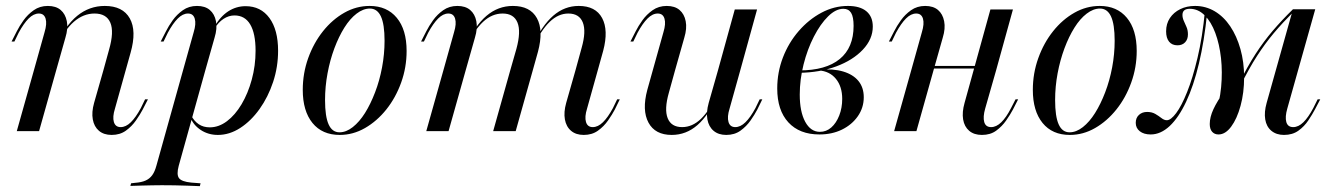

<svg xmlns="http://www.w3.org/2000/svg" viewBox="-20 -446 4530 653"><path d="M331.5 -206.5 350.8 -276.6Q368.5 -337.9 355.2 -369Q341.9 -400 301.6 -400Q263.7 -400 231.5 -372.2Q199.2 -344.4 169.4 -281.5V-287.9Q201.6 -358.9 242.7 -392.3Q283.9 -425.8 336.3 -425.8Q397.6 -425.8 421.4 -383.5Q445.2 -341.1 424.2 -266.9L407.3 -206.5ZM95.2 -206.5 131.5 -336.3Q140.3 -365.3 135.1 -382.7Q129.8 -400 112.1 -400Q94.4 -400 77.4 -383.1Q60.5 -366.1 43.5 -334.7L29 -304.8H19.4L37.1 -339.5Q46 -357.3 60.1 -377Q74.2 -396.8 94.8 -411.3Q115.3 -425.8 142.7 -425.8Q170.2 -425.8 186.3 -412.1Q202.4 -398.4 207.3 -373.8Q212.1 -349.2 202.4 -317.7L171 -206.5ZM37.1 0 95.2 -206.5H171L112.9 0ZM371 -76.6Q362.1 -48.4 367.3 -31Q372.6 -13.7 390.3 -13.7Q408.1 -13.7 425 -30.2Q441.9 -46.8 458.9 -78.2L473.4 -108.1H483.1L465.3 -73.4Q456.5 -56.5 442.3 -36.3Q428.2 -16.1 408.1 -1.6Q387.9 12.9 359.7 12.9Q333.1 12.9 316.5 -1.2Q300 -15.3 295.6 -39.9Q291.1 -64.5 300 -96L331.5 -206.5H407.3Z M815.3 -425Q866.9 -425 896.4 -384.7Q925.8 -344.4 925.8 -273.4Q925.8 -218.5 908.9 -167.3Q891.9 -116.1 862.9 -75.4Q833.9 -34.7 797.2 -10.9Q760.5 12.9 721 12.9Q688.7 12.9 663.3 -3.6Q637.9 -20.2 627.4 -46.8L629.8 -54Q640.3 -33.9 656 -23.4Q671.8 -12.9 693.5 -12.9Q724.2 -12.9 752 -33.9Q779.8 -54.8 801.6 -91.5Q823.4 -128.2 836.3 -175.4Q849.2 -222.6 849.2 -273.4Q849.2 -332.3 831 -362.9Q812.9 -393.5 777.4 -393.5Q758.1 -393.5 740.3 -381.9Q722.6 -370.2 710.5 -350L709.7 -355.6Q729 -389.5 756 -407.3Q783.1 -425 815.3 -425ZM602.4 -206.5 638.7 -336.3Q647.6 -365.3 642.3 -382.7Q637.1 -400 619.4 -400Q601.6 -400 584.7 -383.1Q567.7 -366.1 550.8 -334.7L536.3 -304.8H526.6L544.4 -339.5Q553.2 -357.3 567.3 -377Q581.5 -396.8 602 -411.3Q622.6 -425.8 650 -425.8Q677.4 -425.8 693.5 -412.1Q709.7 -398.4 714.5 -373.8Q719.4 -349.2 709.7 -317.7L678.2 -206.5ZM533.1 183.9Q514.5 183.9 497.2 184.3Q479.8 184.7 462.1 185.1Q444.4 185.5 423.4 186.3L425.8 177.4L439.5 175.8Q461.3 174.2 475 168.1Q488.7 162.1 497.6 150Q506.5 137.9 512.1 116.9L602.4 -206.5H678.2L587.9 117.7Q579.8 147.6 588.7 159.7Q597.6 171.8 630.6 175L662.1 177.4L659.7 187.1Q639.5 186.3 617.7 185.5Q596 184.7 573.8 184.3Q551.6 183.9 527.4 183.9H531.5Z M1135.5 12.9Q1075.8 12.9 1042.7 -27.8Q1009.7 -68.5 1009.7 -140.3Q1009.7 -196.8 1028.2 -248.4Q1046.8 -300 1078.6 -339.9Q1110.5 -379.8 1151.2 -402.8Q1191.9 -425.8 1237.1 -425.8Q1296 -425.8 1329.4 -385.5Q1362.9 -345.2 1362.9 -272.6Q1362.9 -216.9 1344.4 -165.3Q1325.8 -113.7 1294 -73.8Q1262.1 -33.9 1221.4 -10.5Q1180.6 12.9 1135.5 12.9ZM1134.7 4Q1157.3 4 1179.8 -13.7Q1202.4 -31.5 1221.4 -61.7Q1240.3 -91.9 1255.6 -131.9Q1271 -171.8 1279.4 -216.9Q1287.9 -262.1 1287.9 -307.3Q1287.9 -363.7 1275.4 -390.3Q1262.9 -416.9 1237.9 -416.9Q1215.3 -416.9 1192.7 -399.6Q1170.2 -382.3 1151.2 -352Q1132.3 -321.8 1117.3 -281.9Q1102.4 -241.9 1094 -196.8Q1085.5 -151.6 1085.5 -105.6Q1085.5 -50 1097.6 -23Q1109.7 4 1134.7 4Z M1715.3 -206.5 1736.3 -279.8Q1752.4 -338.7 1739.9 -369.4Q1727.4 -400 1689.5 -400Q1653.2 -400 1623 -371.8Q1592.7 -343.5 1562.1 -281.5V-287.9Q1595.2 -358.9 1634.7 -392.3Q1674.2 -425.8 1724.2 -425.8Q1783.1 -425.8 1806 -384.3Q1829 -342.7 1809.7 -270.2L1791.9 -206.5ZM1937.1 -206.5 1958.1 -283.1Q1974.2 -339.5 1962.1 -369.8Q1950 -400 1912.9 -400Q1879 -400 1849.6 -371.8Q1820.2 -343.5 1790.3 -281.5L1789.5 -287.9Q1823.4 -359.7 1861.7 -392.7Q1900 -425.8 1948.4 -425.8Q2005.6 -425.8 2027.8 -384.7Q2050 -343.5 2031.5 -273.4L2012.9 -206.5ZM1487.9 -206.5 1524.2 -336.3Q1533.1 -365.3 1527.8 -382.7Q1522.6 -400 1504.8 -400Q1487.1 -400 1470.2 -383.1Q1453.2 -366.1 1436.3 -334.7L1421.8 -304.8H1412.1L1429.8 -339.5Q1438.7 -357.3 1452.8 -377Q1466.9 -396.8 1487.5 -411.3Q1508.1 -425.8 1535.5 -425.8Q1562.9 -425.8 1579 -412.1Q1595.2 -398.4 1600 -373.8Q1604.8 -349.2 1595.2 -317.7L1563.7 -206.5ZM1429.8 0 1487.9 -206.5H1563.7L1505.6 0ZM1657.3 0 1715.3 -206.5H1791.9L1733.9 0ZM1976.6 -76.6Q1967.7 -48.4 1973 -31Q1978.2 -13.7 1996 -13.7Q2013.7 -13.7 2030.6 -30.2Q2047.6 -46.8 2064.5 -78.2L2079 -108.1H2087.9L2071 -73.4Q2062.1 -56.5 2048 -36.3Q2033.9 -16.1 2013.7 -1.6Q1993.5 12.9 1965.3 12.9Q1938.7 12.9 1922.2 -1.2Q1905.6 -15.3 1901.2 -39.9Q1896.8 -64.5 1905.6 -96L1937.1 -206.5H2012.9Z M2275.8 -206.5 2254.8 -130.6Q2238.7 -74.2 2250.8 -44Q2262.9 -13.7 2300 -13.7Q2334.7 -13.7 2364.1 -41.9Q2393.5 -70.2 2423.4 -131.5V-125.8Q2390.3 -54 2352 -20.6Q2313.7 12.9 2264.5 12.9Q2208.1 12.9 2185.5 -29Q2162.9 -71 2181.5 -140.3L2200 -206.5ZM2200 -206.5 2236.3 -336.3Q2245.2 -365.3 2239.9 -382.7Q2234.7 -400 2216.9 -400Q2199.2 -400 2182.3 -383.1Q2165.3 -366.1 2148.4 -334.7L2133.9 -304.8H2124.2L2141.9 -339.5Q2150.8 -357.3 2164.9 -377Q2179 -396.8 2199.6 -411.3Q2220.2 -425.8 2247.6 -425.8Q2275 -425.8 2291.1 -412.1Q2307.3 -398.4 2312.1 -373.8Q2316.9 -349.2 2307.3 -317.7L2275.8 -206.5ZM2421.8 -206.5 2479 -413.7H2554.8L2497.6 -206.5ZM2461.3 -76.6Q2452.4 -48.4 2457.7 -31Q2462.9 -13.7 2480.6 -13.7Q2498.4 -13.7 2515.3 -30.2Q2532.3 -46.8 2549.2 -78.2L2563.7 -108.1H2572.6L2555.6 -73.4Q2546.8 -56.5 2532.7 -36.3Q2518.5 -16.1 2498.4 -1.6Q2478.2 12.9 2450 12.9Q2423.4 12.9 2406.9 -1.2Q2390.3 -15.3 2385.9 -39.9Q2381.5 -64.5 2390.3 -96L2421.8 -206.5H2497.6Z M2766.9 11.3Q2699.2 11.3 2661.3 -29.8Q2623.4 -71 2623.4 -145.2Q2623.4 -200 2642.7 -250.4Q2662.1 -300.8 2696.4 -340.3Q2730.6 -379.8 2773.8 -402.8Q2816.9 -425.8 2863.7 -425.8Q2904.8 -425.8 2926.6 -407.7Q2948.4 -389.5 2948.4 -355.6Q2948.4 -312.9 2914.5 -277Q2880.6 -241.1 2824.2 -220.2Q2767.7 -199.2 2698.4 -198.4V-206.5Q2788.7 -206.5 2835.9 -245.2Q2883.1 -283.9 2883.1 -358.1Q2883.1 -388.7 2874.6 -402.4Q2866.1 -416.1 2848.4 -416.1Q2822.6 -416.1 2796.4 -390.3Q2770.2 -364.5 2748 -321.4Q2725.8 -278.2 2712.9 -226.6Q2700 -175 2700 -124.2Q2700 -66.1 2718.5 -31.9Q2737.1 2.4 2768.5 2.4Q2790.3 2.4 2807.3 -12.5Q2824.2 -27.4 2834.3 -53.2Q2844.4 -79 2844.4 -109.7Q2844.4 -151.6 2823 -177.8Q2801.6 -204 2764.5 -206.5L2766.1 -208.9Q2813.7 -212.9 2847.6 -202.8Q2881.5 -192.7 2899.6 -170.6Q2917.7 -148.4 2917.7 -115.3Q2917.7 -79.8 2897.6 -50.8Q2877.4 -21.8 2843.5 -5.2Q2809.7 11.3 2766.9 11.3Z M3079 -206.5 3115.3 -336.3Q3124.2 -365.3 3119 -382.7Q3113.7 -400 3096 -400Q3078.2 -400 3061.3 -383.1Q3044.4 -366.1 3027.4 -334.7L3012.9 -304.8H3003.2L3021 -339.5Q3029.8 -357.3 3044 -377Q3058.1 -396.8 3078.6 -411.3Q3099.2 -425.8 3126.6 -425.8Q3154 -425.8 3170.2 -412.1Q3186.3 -398.4 3191.1 -373.8Q3196 -349.2 3186.3 -317.7L3154.8 -206.5ZM3021 0 3079 -206.5H3154.8L3096.8 0ZM3120.2 -212.9 3122.6 -221.8H3334.7L3332.3 -212.9ZM3291.1 -206.5 3348.4 -413.7H3425L3367.7 -206.5ZM3330.6 -76.6Q3322.6 -48.4 3327.4 -31Q3332.3 -13.7 3350.8 -13.7Q3368.5 -13.7 3385.5 -30.2Q3402.4 -46.8 3418.5 -78.2L3433.9 -108.1H3442.7L3425 -73.4Q3416.1 -56.5 3402 -36.3Q3387.9 -16.1 3368.1 -1.6Q3348.4 12.9 3319.4 12.9Q3292.7 12.9 3276.2 -1.2Q3259.7 -15.3 3255.6 -39.9Q3251.6 -64.5 3260.5 -96L3291.1 -206.5H3367.7Z M3618.5 12.9Q3558.9 12.9 3525.8 -27.8Q3492.7 -68.5 3492.7 -140.3Q3492.7 -196.8 3511.3 -248.4Q3529.8 -300 3561.7 -339.9Q3593.5 -379.8 3634.3 -402.8Q3675 -425.8 3720.2 -425.8Q3779 -425.8 3812.5 -385.5Q3846 -345.2 3846 -272.6Q3846 -216.9 3827.4 -165.3Q3808.9 -113.7 3777 -73.8Q3745.2 -33.9 3704.4 -10.5Q3663.7 12.9 3618.5 12.9ZM3617.7 4Q3640.3 4 3662.9 -13.7Q3685.5 -31.5 3704.4 -61.7Q3723.4 -91.9 3738.7 -131.9Q3754 -171.8 3762.5 -216.9Q3771 -262.1 3771 -307.3Q3771 -363.7 3758.5 -390.3Q3746 -416.9 3721 -416.9Q3698.4 -416.9 3675.8 -399.6Q3653.2 -382.3 3634.3 -352Q3615.3 -321.8 3600.4 -281.9Q3585.5 -241.9 3577 -196.8Q3568.5 -151.6 3568.5 -105.6Q3568.5 -50 3580.6 -23Q3592.7 4 3617.7 4Z M4124.2 11.3Q4110.5 11.3 4102.4 2Q4094.4 -7.3 4094.4 -24.2Q4094.4 -47.6 4106.9 -74.6Q4119.4 -101.6 4144.4 -136.3L4167.7 -118.5L4111.3 -50Q4128.2 -98.4 4133.1 -149.6Q4137.9 -200.8 4132.7 -248.4Q4127.4 -296 4113.3 -333.9Q4099.2 -371.8 4077 -394Q4054.8 -416.1 4026.6 -416.1Q4001.6 -416.1 4001.6 -395.2Q4001.6 -385.5 4006 -375.4Q4010.5 -365.3 4015.3 -354.4Q4020.2 -343.5 4020.2 -329Q4020.2 -312.1 4010.5 -302Q4000.8 -291.9 3984.7 -291.9Q3966.1 -291.9 3956 -304.4Q3946 -316.9 3946 -339.5Q3946 -365.3 3958.9 -384.7Q3971.8 -404 3994 -414.9Q4016.1 -425.8 4044.4 -425.8Q4080.6 -425.8 4111.3 -407.7Q4141.9 -389.5 4164.1 -356.5Q4186.3 -323.4 4198.8 -279Q4211.3 -234.7 4211.3 -183.1Q4211.3 -130.6 4199.2 -86.3Q4187.1 -41.9 4167.3 -15.3Q4147.6 11.3 4124.2 11.3ZM3893.5 11.3Q3870.2 11.3 3856.5 0.4Q3842.7 -10.5 3842.7 -28.2Q3842.7 -45.2 3853.6 -55.2Q3864.5 -65.3 3881.5 -65.3Q3897.6 -65.3 3909.3 -58.5Q3921 -51.6 3930.2 -44.4Q3939.5 -37.1 3948.4 -37.1Q3962.1 -37.1 3980.2 -61.3Q3998.4 -85.5 4017.3 -132.7Q4036.3 -179.8 4052.8 -249.2Q4069.4 -318.5 4078.2 -409.7L4085.5 -401.6Q4075.8 -306.5 4057.7 -230.2Q4039.5 -154 4014.1 -100Q3988.7 -46 3958.1 -17.3Q3927.4 11.3 3893.5 11.3ZM4198.4 -154 4191.9 -158.1Q4222.6 -220.2 4250.4 -262.9Q4278.2 -305.6 4308.5 -341.1Q4338.7 -376.6 4377.4 -414.5L4379.8 -406.5Q4341.9 -368.5 4312.1 -333.1Q4282.3 -297.6 4255.2 -255.6Q4228.2 -213.7 4198.4 -154ZM4358.1 -76.6Q4350 -48.4 4354.8 -31Q4359.7 -13.7 4378.2 -13.7Q4396 -13.7 4412.9 -30.2Q4429.8 -46.8 4446.8 -79L4461.3 -108.1H4470.2L4452.4 -74.2Q4443.5 -57.3 4429.8 -36.7Q4416.1 -16.1 4396 -1.6Q4375.8 12.9 4346.8 12.9Q4321 12.9 4304 -1.2Q4287.1 -15.3 4283.1 -39.9Q4279 -64.5 4287.9 -96L4377.4 -414.5H4453.2Z"/></svg>

Font: Playfair 144pt SemiCondensed
Style: Italic
Weight: 400
Width: 4
Italic angle: -15.6°
Designer: Claus Eggers Sørensen
Foundry: Claus Eggers Sørensen
Version: Version 2.203